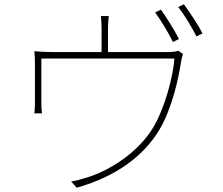

<svg xmlns="http://www.w3.org/2000/svg" viewBox="-20 -849 1040 896"><path d="M731 -804 704 -791C731 -754 768 -693 787 -653L815 -667C793 -711 756 -769 731 -804ZM838 -829 812 -816C841 -779 874 -724 897 -679L925 -693C905 -732 865 -793 838 -829ZM834 -597 812 -612C804 -609 791 -606 758 -606H484V-716C484 -729 485 -755 488 -774H451C453 -755 454 -729 454 -716V-606H225C193 -606 164 -608 140 -610C143 -590 143 -562 143 -542C143 -510 143 -395 143 -364C143 -352 142 -330 140 -320H176C174 -331 173 -352 173 -365C173 -395 173 -528 173 -576H794C788 -494 751 -347 693 -251C627 -142 496 -52 377 -18C355 -11 333 -5 312 -2L338 27C526 -26 651 -124 721 -239C783 -339 815 -492 824 -556C827 -574 831 -590 834 -597Z"/></svg>

Font: Harano Aji Gothic TW ExtraLight
Style: Regular
Weight: 250
Foundry: Masamichi Hosoda
Version: HaranoAjiGothicTW-ExtraLight version 20230610;ttx 4.39.4